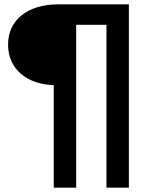

<svg xmlns="http://www.w3.org/2000/svg" viewBox="-20 -762 694 882"><path d="M227 -371V100H330V-648H469V100H572V-742H247C108 -742 17 -671 17 -557C17 -444 105 -374 227 -371Z"/></svg>

Font: Chess Sans SemiBold
Style: Regular
Weight: 600
Designer: Wolf Bōese
Foundry: Wolf Bōese
Version: Version 7.223;Glyphs 3.3 (3306)